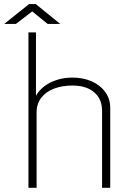

<svg xmlns="http://www.w3.org/2000/svg" viewBox="-51 -898 632 918"><path d="M85 -743H121V-440Q134.5 -465 160 -484.8Q185.5 -504.5 220.2 -515.8Q255 -527 296 -527Q347 -527 388 -508.8Q429 -490.5 452.5 -457.8Q476 -425 476 -383V0H437V-368Q437 -425 399 -457Q361 -489 295 -489Q247.5 -489 208.8 -474.8Q170 -460.5 147 -431.5Q124 -402.5 124 -360V0H85ZM103 -843.5 25 -783.5H-31L88 -878.5H120L237 -783.5H177Z"/></svg>

Font: Public Sans VF
Style: Regular
Weight: 400
Designer: Pablo Impallari, Rodrigo Fuenzalida (Modified by Dan O. Williams and USWDS)
Version: Version 1.003